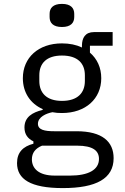

<svg xmlns="http://www.w3.org/2000/svg" viewBox="-20 -750 640 982"><path d="M561.1 58.9C561.1 -24.9 503.9 -78.8 371.1 -78.8H257.1C208.1 -78.8 174 -85.9 174 -116.8C174 -152 217 -170.1 247.9 -176.1C263.8 -172.9 279.8 -171.9 296.9 -171.9C418 -171.9 497.9 -245 497.9 -350.1C497.9 -404.1 476.9 -448.9 440 -480.8V-516H556.1V-585.9H460.9C415.8 -585.9 399.1 -556.1 399.1 -516V-507.1C370 -521 335.9 -528.1 296.9 -528.1C176.1 -528.1 96.9 -454.9 96.9 -350.1C96.9 -277 134.9 -220.2 198.2 -192.1V-187.9C144.9 -175.1 105.1 -150.9 105.1 -98C105.1 -62.9 122.2 -40.8 150.9 -27V-14.9C98 -1.1 67.1 29.1 67.1 84.2C67.1 165.8 134.9 212 301.1 212C473 212 561.1 163 561.1 58.9ZM143.1 65C143.1 32 160.9 8.9 195 -5H373.9C457 -5 486.2 22 486.2 62.9C486.2 119 431.1 148.1 338.1 148.1H259.9C176.1 148.1 143.1 110.1 143.1 65ZM181.1 -335.9V-365.1C181.1 -426.1 218 -465.9 296.9 -465.9C377.1 -465.9 414.1 -426.1 414.1 -365.1V-335.9C414.1 -274.9 377.1 -234 296.9 -234C218 -234 181.1 -274.9 181.1 -335.9ZM233.7 -663C233.7 -633.9 250.7 -611.9 296.9 -611.9C342.7 -611.9 359.7 -633.9 359.7 -663V-679C359.7 -708.1 342.7 -730.1 296.9 -730.1C250.7 -730.1 233.7 -708.1 233.7 -679Z"/></svg>

Font: Margiela Mono
Style: Regular
Weight: 400
Designer: Mike Abbink, Paul van der Laan, Pieter van Rosmalen
Foundry: Bold Monday
Version: Version 2.003 2021